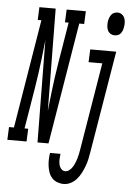

<svg xmlns="http://www.w3.org/2000/svg" viewBox="-122 -788 706 1046"><g transform="rotate(5 231.0 -265.0)"><path d="M-60 0 -57 -70H-30L68 -665H48L51 -735H140L146 -176L157 -276Q162 -317 167.5 -358.5Q173 -400 180 -441L217 -665H197L200 -735H305L302 -665H275L165 0H105L99 -559L88 -459Q83 -418 77.5 -376.5Q72 -335 65 -294L28 -70H48L45 0ZM472 -618Q459 -618 448.5 -625Q438 -632 433.5 -643.5Q429 -655 428.5 -668.5Q428 -682 430 -695Q432 -704 435.5 -712.5Q439 -721 445 -728.5Q451 -736 460 -739.5Q469 -743 478 -743Q491 -743 501.5 -735.5Q512 -728 516.5 -716.5Q521 -705 521.5 -691.5Q522 -678 519 -665Q518 -656 514.5 -647.5Q511 -639 505 -631.5Q499 -624 490 -621Q481 -618 472 -618ZM266 213Q248 213 231 206.5Q214 200 202.5 187.5Q191 175 185 158.5Q179 142 176.5 124Q174 106 174.5 87.5Q175 69 178 51H235Q233 65 232.5 79.5Q232 94 234.5 107.5Q237 121 246 132Q255 143 269 143Q281 143 292 134Q303 125 309.5 114Q316 103 321 91Q326 79 329.5 67Q333 55 335.5 42.5Q338 30 340 18L419 -460H344L347 -530H489L396 29Q393 49 388.5 68.5Q384 88 377 106.5Q370 125 360.5 143.5Q351 162 337 178Q323 194 304.5 203.5Q286 213 266 213Z"/></g></svg>

Font: Iosevka Slab
Style: Italic
Weight: 400
Italic angle: -9°
Monospace: yes
Designer: Belleve Invis
Foundry: Belleve Invis
Version: Version 11.1.0; ttfautohint (v1.8.3)